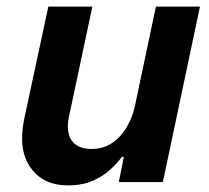

<svg xmlns="http://www.w3.org/2000/svg" viewBox="-20 -550 632 580"><path d="M185 10Q110 10 72 -44Q34 -98 53 -190L126 -530H259L188 -196Q179 -150 197 -125Q215 -100 256 -100Q293 -100 320 -119Q347 -138 364 -168Q381 -198 388 -232L451 -530H584L472 0H339L354 -76H348Q335 -58 313.5 -38Q292 -18 260.5 -4Q229 10 185 10Z"/></svg>

Font: Be Vietnam Pro SemiBold
Style: Italic
Weight: 600
Italic angle: -12°
Designer: Lam Bao, Tony Le, Vietanh Nguyen
Foundry: Yellow Type Foundry
Version: Version 1.002; ttfautohint (v1.8.3)